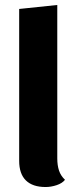

<svg xmlns="http://www.w3.org/2000/svg" viewBox="-20 -736 314 771"><path d="M241 -14Q230 0 207.5 7.5Q185 15 163 15Q111 15 84 -11.5Q57 -38 57 -90V-700L210 -716V-100Q210 -72 217 -51Q224 -30 241 -14Z"/></svg>

Font: Sansita
Style: Bold
Weight: 700
Designer: Pablo Cosgaya
Foundry: Omnibus-Type
Version: Version 1.006